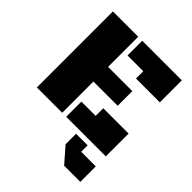

<svg xmlns="http://www.w3.org/2000/svg" viewBox="-233 -794 1157 1157"><g transform="rotate(45 345.5 -215.5)"><path d="M272.9 -266.1V0H57.1V-647.9H272.9V-391.1H479.5V-266.1ZM307.1 -522.5V-647.9H644.5V-460.4H441.4V-522.5ZM307.1 0V-129.4H428.7V-194.3H644.5V0ZM644.5 85.4V217.3H506.8L421.4 119.6V30.3H520V85.4Z"/></g></svg>

Font: Black Ops One
Style: Regular
Weight: 400
Designer: James Grieshaber
Foundry: James Grieshaber
Version: Version 1.002